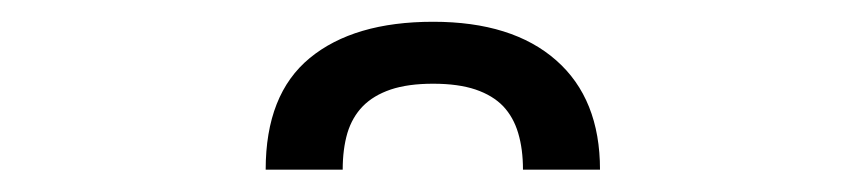

<svg xmlns="http://www.w3.org/2000/svg" viewBox="-20 -924 776 172"><path d="M368 -904.5Q439 -904.5 478.2 -870Q517.5 -835.5 517.5 -772H448.5Q448.5 -790.5 444.2 -804.8Q440 -819 430.8 -828.8Q421.5 -838.5 406 -843.8Q390.5 -849 368 -849Q345.5 -849 330 -843.8Q314.5 -838.5 305 -828.8Q295.5 -819 291.2 -804.8Q287 -790.5 287 -772H218Q218 -839.5 257.5 -872Q297 -904.5 368 -904.5Z"/></svg>

Font: Lato
Style: Regular
Weight: 400
Designer: Lukasz Dziedzic with Adam Twardoch and Botio Nikoltchev
Foundry: tyPoland Lukasz Dziedzic
Version: Version 2.015; 2015-08-06; http://www.latofonts.com/